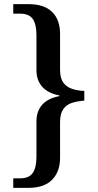

<svg xmlns="http://www.w3.org/2000/svg" viewBox="-20 -780 472 927"><path d="M44 127V81H77Q121 81 138.5 54.5Q156 28 156 -22V-194Q156 -242 183 -273.5Q210 -305 267 -316V-319Q211 -330 183.5 -361.5Q156 -393 156 -441V-611Q156 -662 138.5 -688Q121 -714 77 -714H44V-760H118Q193 -760 231.5 -722.5Q270 -685 270 -616V-443Q270 -403 285.5 -381.5Q301 -360 328 -351Q355 -342 387 -341V-294Q355 -292 328 -283.5Q301 -275 285.5 -253Q270 -231 270 -191V-18Q270 49 231.5 88Q193 127 118 127Z"/></svg>

Font: Noto Serif Hentaigana Medium
Style: Regular
Weight: 500
Designer: Kazuhiro Yamada
Foundry: nipponia
Version: Version 1.000; ttfautohint (v1.8.4.7-5d5b)